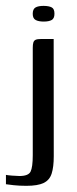

<svg xmlns="http://www.w3.org/2000/svg" viewBox="-43 -529 257 640"><path d="M44.9 90.4Q21.4 90.4 2.4 88.3Q-16.7 86.1 -23.2 85.1V53.9Q-17.7 55.2 -2.7 56.4Q12.4 57.7 21.8 57.7Q51.7 57.7 58.9 43Q66.2 28.3 66.2 -11.7V-369.8Q66.2 -381 68.2 -387.5Q70.2 -393.9 76 -396.5Q81.7 -399 94.1 -399H135.9L136.2 -8.2Q136.2 27.6 129.2 49.5Q122.3 71.3 102.5 80.9Q82.8 90.4 44.9 90.4ZM102.7 -457.1Q85.6 -457.1 75.9 -462.3Q66.1 -467.5 66.1 -482.9Q66.1 -498.8 75.4 -504.1Q84.6 -509.4 102.5 -509.4Q120.5 -509.2 129.6 -504.2Q138.7 -499.3 138.5 -482.9Q138.5 -467.5 129.2 -462.3Q120 -457.1 102.7 -457.1Z"/></svg>

Font: Genos Thin
Style: Regular
Weight: 100
Designer: Robert E. Leuschke
Foundry: Robert E. Leuschke
Version: Version 1.010